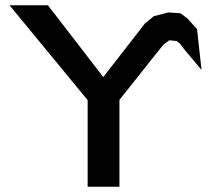

<svg xmlns="http://www.w3.org/2000/svg" viewBox="-20 -705 793 725"><path d="M370 -414 527 -616 561 -644 616 -658 661 -655 687 -636 724 -595 741 -441 673 -522 658 -542Q655 -544 652.5 -545.5Q650 -547 647 -550L619 -553Q616 -551 613 -548L602 -540Q600 -538 596 -535Q553 -482 514 -432L431 -328V0H311V-327L16 -685H161Z"/></svg>

Font: New Athena Unicode
Style: Bold
Weight: 700
Designer: J. Rusten 1997; rev. by R. Hancock 2001, 2002, rev. by D. Mastronarde 2002-2021
Foundry: Society for Classical Studies (formerly American Philological Association)
Version: Version 5.008